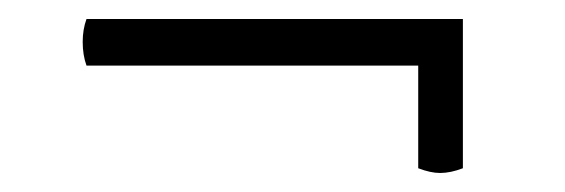

<svg xmlns="http://www.w3.org/2000/svg" viewBox="-20 -406 594 202"><path d="M467 -386V-229Q454 -224 443 -224Q433 -224 420 -229V-337H71Q67 -348 67 -362Q67 -375 71 -386Z"/></svg>

Font: Arima Madurai
Style: Regular
Weight: 400
Designer: Joana Correia and Natanael Gama
Foundry: NDISCOVER
Version: Version 1.019